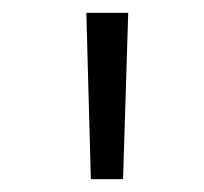

<svg xmlns="http://www.w3.org/2000/svg" viewBox="-20 -749 317 298"><path d="M114 -729H179L171 -471H121Z"/></svg>

Font: Noto Sans Oriya Light
Style: Regular
Weight: 300
Version: Version 2.003